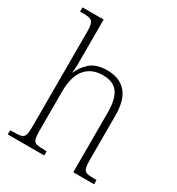

<svg xmlns="http://www.w3.org/2000/svg" viewBox="-180 -875 914 990"><g transform="rotate(30 277.0 -380.0)"><path d="M15 0V-25H32Q63 -25 79 -29Q95 -33 100 -48.5Q105 -64 105 -99V-660Q105 -695 99.5 -710.5Q94 -726 80 -730.5Q66 -735 40 -735H21V-760H147V-497Q147 -483 146 -468Q145 -453 144 -444H146Q161 -482 196 -512.5Q231 -543 296 -543Q368 -543 407.5 -499Q447 -455 447 -360V-98Q447 -65 452 -49Q457 -33 472 -29Q487 -25 518 -25H529V0H405V-358Q405 -434 378 -472Q351 -510 288 -510Q221 -510 184 -465.5Q147 -421 147 -331V-98Q147 -64 152 -48.5Q157 -33 173 -29Q189 -25 220 -25H232V0Z"/></g></svg>

Font: Noto Serif Armenian SemiCondensed ExtraLight
Style: Regular
Weight: 200
Width: 4
Designer: Monotype Design Team
Foundry: Monotype Imaging Inc.
Version: Version 2.008; ttfautohint (v1.8.4.7-5d5b)